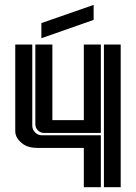

<svg xmlns="http://www.w3.org/2000/svg" viewBox="-20 -611 561 793"><path d="M150.9 -453.1V-515.6L366.7 -590.8V-528.8ZM478.5 -427.2V162.1H409.2V-427.2ZM126 -427.2H196.3V-114.7H326.2V-427.2H396.5V-62H162.1Q147 -62 136.5 -72.5Q126 -83 126 -98.1ZM136.2 0Q99.1 0 78.6 -13.7Q43 -37.6 43 -69.8V-427.2H113.3V-92.8Q113.3 -75.7 125 -64Q136.7 -52.2 153.3 -52.2H396.5V162.1H326.2V0Z"/></svg>

Font: Ebtekar Inline 2
Style: Inline-2
Weight: 500
Designer: Arman Khorramak
Foundry: Arman Khorramak
Version: Version 2.000